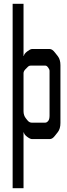

<svg xmlns="http://www.w3.org/2000/svg" viewBox="-20 -736 354 1016"><path d="M104.5 259.8H46.9V-715.8H104.5V-440.4H106.4Q107.4 -451.2 124 -463.9Q140.6 -476.6 149.4 -476.6H243.2Q256.8 -476.6 271.5 -457L286.1 -438.5Q299.8 -420.9 299.8 -390.6V-85Q299.8 -54.7 286.1 -37.1L271.5 -18.6Q257.8 0 243.2 0H149.4Q139.6 0 123.5 -12.2Q107.4 -24.4 106.4 -35.2H104.5ZM242.2 -125V-362.3Q242.2 -368.2 234.9 -378.4Q227.5 -388.7 220.7 -388.7H141.6Q133.8 -388.7 128.9 -383.8L115.2 -370.1Q104.5 -359.4 104.5 -348.6V-147.5Q104.5 -125 117.2 -109.4L125 -99.6Q134.8 -86.9 148.4 -86.9H218.8Q228.5 -86.9 236.3 -97.7Q242.2 -106.4 242.2 -125Z"/></svg>

Font: Vancouver Drive
Style: Regular
Weight: 400
Designer: Valery Zaveryaev
Foundry: Cyreal (www.cyreal.org)
Version: Version 1.06